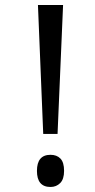

<svg xmlns="http://www.w3.org/2000/svg" viewBox="-20 -734 377 764"><path d="M152 -201 131 -714H231L209 -201ZM127 -54Q127 -118 181 -118Q206 -118 220.5 -103Q235 -88 235 -54Q235 -21 219.5 -5.5Q204 10 181 10Q127 10 127 -54Z"/></svg>

Font: Noto Sans Gurmukhi ExtraCondensed
Style: Regular
Weight: 400
Width: 2
Designer: Jelle Bosma - Monotype Design Team
Foundry: Monotype Imaging Inc.
Version: Version 2.004; ttfautohint (v1.8.4.7-5d5b)